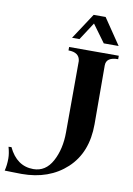

<svg xmlns="http://www.w3.org/2000/svg" viewBox="-303 -782 725 1043"><g transform="rotate(10 59.5 -260.5)"><path d="M26 -506V-525H300V-506Q234 -506 234 -460L235 -136Q235 21 139 110Q43 199 -109 199Q-135 199 -162 198Q-189 197 -202 197Q-194 166 -194 129Q-194 101 -204 66L-188 65Q-142 162 -51 162Q17 162 53.5 94.5Q90 27 90 -66L91 -459Q86 -506 26 -506ZM193 -720 290 -577H208L137 -674L74 -577H33L127 -720Z"/></g></svg>

Font: Uncial Antiqua
Style: Regular
Weight: 400
Designer: Astigmatic (AOETI)
Foundry: Astigmatic (AOETI)
Version: Version 1.000